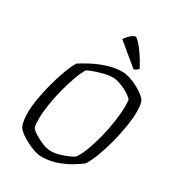

<svg xmlns="http://www.w3.org/2000/svg" viewBox="-221 -1083 1105 1212"><g transform="rotate(30 331.0 -477.0)"><path d="M271 0Q247 0 217.5 -9.5Q188 -19 159 -34Q130 -49 107.5 -65.5Q85 -82 75 -97Q65 -116 61 -142Q57 -168 57 -198Q57 -243 67 -302Q77 -361 93.5 -422.5Q110 -484 129.5 -536Q149 -588 168 -619Q198 -639 243 -662.5Q288 -686 341 -703Q394 -720 448 -720Q471 -720 500 -711Q529 -702 557.5 -687.5Q586 -673 608.5 -655.5Q631 -638 641 -622Q647 -605 649 -584.5Q651 -564 651 -545Q651 -499 641 -436.5Q631 -374 614 -309Q597 -244 576 -189.5Q555 -135 534 -103Q506 -81 465 -57Q424 -33 374.5 -16.5Q325 0 271 0ZM304 -60Q332 -60 363.5 -69Q395 -78 421 -89.5Q447 -101 460 -110Q482 -140 502 -193Q522 -246 537.5 -308.5Q553 -371 561.5 -431.5Q570 -492 570 -538Q570 -551 569.5 -563Q569 -575 568 -586Q563 -594 546.5 -606.5Q530 -619 506.5 -631Q483 -643 458 -651Q433 -659 411 -659Q386 -659 354.5 -651.5Q323 -644 292.5 -633.5Q262 -623 241 -612Q222 -581 203.5 -530Q185 -479 170 -420Q155 -361 146 -303Q137 -245 137 -199Q137 -158 143 -137Q153 -122 181.5 -104Q210 -86 243.5 -73Q277 -60 304 -60ZM499 -768 342 -898Q349 -910 361 -923Q373 -936 386 -945Q399 -954 407 -954Q415 -954 435 -933Q455 -912 480.5 -875Q506 -838 531 -790Q527 -786 519 -779Q511 -772 499 -768Z"/></g></svg>

Font: Texturina Extralight
Style: Italic
Weight: 200
Italic angle: -11°
Designer: Guillermo Torres Carreño
Foundry: Omnibus-Type
Version: Version 1.002; ttfautohint (v1.8.3)